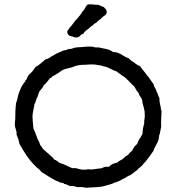

<svg xmlns="http://www.w3.org/2000/svg" viewBox="-20 -886 827 908"><path d="M742 -364C741 -384 733 -399 734 -422C728 -432 726 -445 720 -454C718 -467 708 -473 707 -487C696 -500 688 -517 676 -529C666 -544 653 -557 643 -572C632 -577 622 -583 614 -591C604 -596 595 -603 588 -611C561 -618 549 -640 515 -640C508 -645 501 -649 491 -652C485 -654 476 -656 468 -657C460 -659 452 -661 444 -662C440 -662 435 -661 430 -662C426 -662 423 -665 419 -665C397 -667 381 -665 362 -663C351 -663 340 -662 331 -660C327 -659 323 -656 320 -656C314 -654 309 -655 304 -654C299 -653 296 -650 291 -649C286 -648 282 -648 277 -646C264 -638 247 -635 236 -626C221 -620 213 -608 195 -605C180 -592 166 -579 148 -569C142 -562 138 -554 132 -547C126 -540 118 -535 113 -528C110 -523 108 -515 105 -510L100 -506C99 -504 100 -501 99 -499C98 -498 95 -497 94 -495L91 -490C79 -475 73 -456 66 -436C63 -423 61 -410 56 -399C53 -374 52 -348 52 -321C51 -312 50 -303 50 -295C51 -279 61 -266 58 -250C64 -237 69 -223 72 -206C93 -168 116 -131 146 -102C155 -91 169 -85 176 -72C189 -66 200 -57 212 -50C226 -42 241 -32 257 -27C259 -26 261 -24 264 -23C270 -22 276 -21 282 -19L283 -16C285 -15 287 -16 288 -16C296 -12 304 -10 312 -6C326 -8 336 -4 346 -1C362 -2 375 -1 387 2C418 -1 453 1 479 -8C493 -12 509 -15 521 -22C535 -26 549 -31 559 -39C574 -43 582 -54 597 -58L629 -82C636 -93 651 -98 657 -110C676 -128 690 -152 706 -173C710 -191 724 -205 729 -224C732 -231 731 -239 733 -247C733 -249 735 -251 736 -254C738 -264 739 -274 742 -285C741 -311 743 -335 744 -362C744 -363 743 -364 742 -364ZM663 -362V-359C665 -359 665 -359 665 -358C663 -351 665 -344 665 -337C664 -326 661 -314 662 -301C657 -286 654 -271 654 -252C648 -246 646 -235 640 -230C635 -223 632 -214 629 -206C619 -197 610 -187 605 -173C597 -168 591 -161 586 -154C577 -148 567 -143 561 -134C550 -129 541 -123 532 -116C516 -114 504 -107 495 -97C479 -99 469 -95 460 -90C439 -90 418 -81 397 -86C379 -80 354 -85 339 -91H321C300 -99 284 -110 261 -116C253 -122 246 -129 236 -132C231 -141 223 -146 216 -153C205 -162 192 -174 181 -184C179 -192 174 -195 170 -200C167 -215 158 -225 154 -239C149 -252 144 -266 138 -279L135 -312C135 -321 133 -332 134 -340C134 -349 137 -358 138 -367C140 -376 142 -385 143 -394C149 -401 150 -413 154 -422C161 -431 160 -441 165 -451C171 -462 183 -469 186 -482C198 -492 208 -504 217 -517C222 -517 225 -522 228 -525C232 -528 242 -531 247 -536C258 -540 267 -551 279 -556C289 -561 304 -563 318 -567L337 -574C343 -575 350 -578 356 -578C366 -580 378 -579 389 -580C401 -581 412 -582 424 -581C434 -581 444 -577 455 -577C464 -574 473 -571 484 -569C501 -563 514 -553 532 -548C538 -541 548 -538 554 -531C580 -517 595 -494 616 -476C621 -465 627 -455 635 -447C638 -436 645 -427 651 -417C650 -416 651 -415 652 -414C653 -394 661 -381 663 -362ZM484 -833C484 -844 475 -845 472 -852C463 -855 454 -859 446 -863C430 -863 409 -867 396 -865C383 -858 382 -840 371 -833C365 -820 355 -811 347 -800C332 -787 323 -767 308 -754C307 -745 297 -745 298 -734C299 -723 306 -717 315 -715C327 -713 335 -707 345 -709C358 -711 362 -725 374 -726C377 -730 378 -734 382 -737C390 -745 401 -750 408 -759C419 -765 425 -775 437 -780C443 -790 456 -793 462 -803C471 -811 489 -818 484 -833Z"/></svg>

Font: FuturaRener
Style: Regular
Weight: 400
Designer: BSozoo
Foundry: BSozoo
Version: Version 1.0